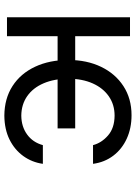

<svg xmlns="http://www.w3.org/2000/svg" viewBox="104 -697 604 852"><g transform="rotate(90 406.0 -271.0)"><path d="M549.8 -302.7V-224.6H121.1V-302.7ZM707 -381.8H624Q614.3 -419.4 581.3 -448.2Q548.3 -477.1 493.2 -477.5Q444.3 -477.5 407.5 -451.9Q370.6 -426.3 350.1 -380.4Q329.6 -334.5 329.1 -272.5Q329.6 -209.5 349.6 -162.6Q369.6 -115.7 406.5 -89.8Q443.4 -64 493.2 -63.5Q542 -64 576.9 -89.4Q611.8 -114.7 624 -159.2H707Q700.2 -110.8 672.4 -72.3Q644.5 -33.7 599.1 -11.2Q553.7 11.2 493.2 11.7Q417 11.2 361.6 -24.7Q306.2 -60.5 276.1 -124.8Q246.1 -189 246.1 -272.5Q246.1 -354.5 276.6 -417.7Q307.1 -481 362.3 -516.8Q417.5 -552.7 491.2 -552.7Q548.8 -552.7 595.2 -531.5Q641.6 -510.3 670.9 -471.7Q700.2 -433.1 707 -381.8ZM140.6 -545.9V0H56.6V-545.9Z"/></g></svg>

Font: GitLab Sans
Style: Regular
Weight: 400
Designer: Rasmus Andersson
Foundry: Modifications by GitLab B.V., manufactured by rsms
Version: Version 4.000;git-c8fb6b7